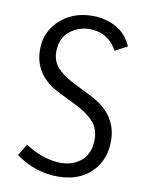

<svg xmlns="http://www.w3.org/2000/svg" viewBox="-79 -725 608 791"><g transform="rotate(10 225.5 -329.5)"><path d="M408.2 -172.9Q408.2 -271.5 320.3 -327.1Q305.7 -336.9 223.6 -377Q150.4 -413.1 131.8 -452.1Q122.1 -472.7 122.1 -497.1Q122.1 -567.4 181.6 -597.7Q210 -612.3 241.2 -612.3Q312.5 -612.3 350.6 -554.7Q354.5 -547.9 357.4 -542L409.2 -569.3Q377 -645.5 287.1 -664.1Q266.6 -668 245.1 -668Q156.2 -668 100.6 -610.4Q54.7 -562.5 54.7 -494.1Q54.7 -399.4 138.7 -345.7Q153.3 -336.9 235.4 -296.9Q309.6 -259.8 330.1 -218.8Q340.8 -195.3 340.8 -168Q340.8 -89.8 277.3 -60.5Q251 -48.8 219.7 -48.8Q144.5 -49.8 70.3 -98.6L41 -49.8Q123 8.8 216.8 8.8Q319.3 8.8 373 -60.5Q408.2 -106.4 408.2 -172.9Z"/></g></svg>

Font: Yaldevi Colombo
Style: Regular
Weight: 400
Designer: Sol Matas, Denzil Rajitha, Kosala Senevirathne and Pathum Egodawatta
Foundry: Mooniak
Version: Version 1.020 ; ttfautohint (v1.6)